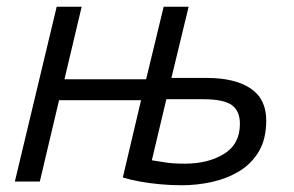

<svg xmlns="http://www.w3.org/2000/svg" viewBox="-20 -538 870 569"><path d="M519 11Q486 11 454 8Q422 5 394.5 0Q367 -5 344 -12L398 -241H155L98 0H24L148 -518H222L171 -303H413L465 -518H539L488 -307Q501 -307 514 -307Q527 -307 540.5 -307Q554 -307 567 -307Q580 -307 593 -307Q676 -307 722.5 -276Q769 -245 769 -181Q769 -126 747 -89Q725 -52 688 -30Q651 -8 607 1.5Q563 11 519 11ZM528 -53Q597 -53 644 -82Q691 -111 691 -171Q691 -209 667 -226.5Q643 -244 581 -244Q568 -244 554.5 -244Q541 -244 527.5 -244Q514 -244 500.5 -244Q487 -244 473 -244L430 -63Q444 -61 467.5 -57Q491 -53 528 -53Z"/></svg>

Font: Ubuntu Sans
Style: Italic
Weight: 400
Italic angle: -13.5°
Designer: Dalton Maag Ltd
Foundry: Dalton Maag Ltd
Version: Version 1.006